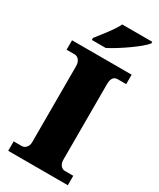

<svg xmlns="http://www.w3.org/2000/svg" viewBox="-232 -1002 889 1074"><g transform="rotate(30 213.0 -465.5)"><path d="M116 -784V-771H206C276 -807 389 -886 414 -921V-931H220C199 -886 145 -822 116 -784ZM21 0H406V-61H351C331 -61 313 -81 313 -110V-599C313 -636 327 -653 351 -653H406V-714H21V-653H74C92 -653 113 -636 113 -600V-108C113 -78 92 -61 74 -61H21Z"/></g></svg>

Font: Noto Serif Malayalam Black
Style: Regular
Weight: 900
Designer: Indian type Foundry, Jelle Bosma, Monotype Design Team
Foundry: Monotype Imaging Inc.
Version: Version 2.104